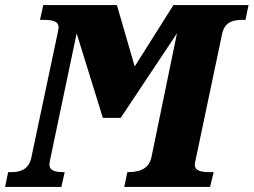

<svg xmlns="http://www.w3.org/2000/svg" viewBox="-42 -734 996 754"><path d="M-22 0H199L212 -58H207C180 -58 152 -62 152 -88C152 -94 154 -103 158 -122L259 -603L362 -271H432L653 -603L553 -118C543 -67 499 -58 461 -58H458L446 0H783L797 -58H785C749 -58 723 -62 723 -88C723 -94 726 -103 727 -110L830 -600C840 -649 875 -656 911 -656H922L934 -714H639L487 -473L417 -714H128L115 -656H126C163 -656 188 -652 188 -626C188 -620 186 -611 181 -588L81 -115C71 -67 36 -58 1 -58H-10Z"/></svg>

Font: Noto Serif Condensed Black
Style: Italic
Weight: 900
Width: 3
Italic angle: -12°
Designer: Monotype Design Team
Foundry: Monotype Imaging Inc.
Version: Version 2.013